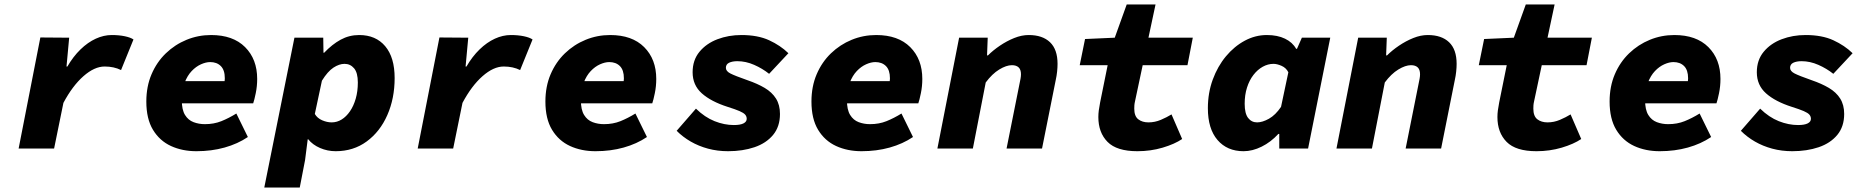

<svg xmlns="http://www.w3.org/2000/svg" viewBox="-20 -670 8440 866"><path d="M64 0 162 -501 292 -500 280 -370H284Q310 -415 343 -447Q376 -479 412 -495.5Q448 -512 484 -512Q517 -512 543 -506.5Q569 -501 582 -492L526 -354Q510 -362 491.5 -366Q473 -370 452 -370Q406 -370 356.5 -326.5Q307 -283 266 -206L224 0Z M866 12Q802 12 751 -11.5Q700 -35 670 -84.5Q640 -134 640 -212Q640 -280 663.5 -335Q687 -390 728 -429.5Q769 -469 821.5 -490.5Q874 -512 932 -512Q1031 -512 1085.5 -457.5Q1140 -403 1140 -314Q1140 -281 1133.5 -249.5Q1127 -218 1122 -204H759L776 -304H1030L988 -281Q990 -289 992 -298.5Q994 -308 994 -317Q994 -354 976 -372Q958 -390 928 -390Q909 -390 886.5 -380Q864 -370 844.5 -349.5Q825 -329 812.5 -296.5Q800 -264 800 -218Q800 -175 814.5 -151.5Q829 -128 853 -119Q877 -110 904 -110Q945 -110 978.5 -123.5Q1012 -137 1046 -158L1098 -52Q1052 -21 993 -4.5Q934 12 866 12Z M1172 176 1308 -500H1438L1439 -432H1442Q1478 -470 1516.5 -491Q1555 -512 1600 -512Q1675 -512 1717.5 -461.5Q1760 -411 1760 -318Q1760 -226 1727 -151Q1694 -76 1634 -32Q1574 12 1494 12Q1457 12 1423.5 -2.5Q1390 -17 1370 -42H1368L1356 52L1332 176ZM1476 -118Q1500 -118 1521 -131Q1542 -144 1558.5 -168Q1575 -192 1584.5 -225Q1594 -258 1594 -298Q1594 -342 1577 -362Q1560 -382 1534 -382Q1510 -382 1484 -365Q1458 -348 1432 -306L1400 -156Q1411 -137 1433 -127.5Q1455 -118 1476 -118Z M1864 0 1962 -501 2092 -500 2080 -370H2084Q2110 -415 2143 -447Q2176 -479 2212 -495.5Q2248 -512 2284 -512Q2317 -512 2343 -506.5Q2369 -501 2382 -492L2326 -354Q2310 -362 2291.5 -366Q2273 -370 2252 -370Q2206 -370 2156.5 -326.5Q2107 -283 2066 -206L2024 0Z M2666 12Q2602 12 2551 -11.5Q2500 -35 2470 -84.5Q2440 -134 2440 -212Q2440 -280 2463.5 -335Q2487 -390 2528 -429.5Q2569 -469 2621.5 -490.5Q2674 -512 2732 -512Q2831 -512 2885.5 -457.5Q2940 -403 2940 -314Q2940 -281 2933.5 -249.5Q2927 -218 2922 -204H2559L2576 -304H2830L2788 -281Q2790 -289 2792 -298.5Q2794 -308 2794 -317Q2794 -354 2776 -372Q2758 -390 2728 -390Q2709 -390 2686.5 -380Q2664 -370 2644.5 -349.5Q2625 -329 2612.5 -296.5Q2600 -264 2600 -218Q2600 -175 2614.5 -151.5Q2629 -128 2653 -119Q2677 -110 2704 -110Q2745 -110 2778.5 -123.5Q2812 -137 2846 -158L2898 -52Q2852 -21 2793 -4.5Q2734 12 2666 12Z M3264 12Q3216 12 3173.5 0.5Q3131 -11 3095.5 -31.5Q3060 -52 3032 -80L3119 -180Q3159 -141 3203 -123.5Q3247 -106 3290 -106Q3319 -106 3333.5 -113.5Q3348 -121 3348 -134Q3348 -145 3341 -153Q3334 -161 3315.5 -169Q3297 -177 3262 -188Q3187 -212 3145.5 -249Q3104 -286 3104 -344Q3104 -399 3135 -436.5Q3166 -474 3216 -493Q3266 -512 3324 -512Q3398 -512 3449 -488.5Q3500 -465 3536 -430L3449 -337Q3419 -361 3381.5 -377.5Q3344 -394 3306 -394Q3283 -394 3268.5 -387Q3254 -380 3254 -364Q3254 -349 3274.5 -338.5Q3295 -328 3352 -308Q3396 -293 3429 -273.5Q3462 -254 3480 -225.5Q3498 -197 3498 -156Q3498 -99 3467 -61.5Q3436 -24 3383 -6Q3330 12 3264 12Z M3866 12Q3802 12 3751 -11.5Q3700 -35 3670 -84.5Q3640 -134 3640 -212Q3640 -280 3663.5 -335Q3687 -390 3728 -429.5Q3769 -469 3821.5 -490.5Q3874 -512 3932 -512Q4031 -512 4085.5 -457.5Q4140 -403 4140 -314Q4140 -281 4133.5 -249.5Q4127 -218 4122 -204H3759L3776 -304H4030L3988 -281Q3990 -289 3992 -298.5Q3994 -308 3994 -317Q3994 -354 3976 -372Q3958 -390 3928 -390Q3909 -390 3886.5 -380Q3864 -370 3844.5 -349.5Q3825 -329 3812.5 -296.5Q3800 -264 3800 -218Q3800 -175 3814.5 -151.5Q3829 -128 3853 -119Q3877 -110 3904 -110Q3945 -110 3978.5 -123.5Q4012 -137 4046 -158L4098 -52Q4052 -21 3993 -4.5Q3934 12 3866 12Z M4208 0 4306 -500H4435L4432 -420H4436Q4459 -443 4490 -464Q4521 -485 4554.5 -498.5Q4588 -512 4620 -512Q4682 -512 4716 -479.5Q4750 -447 4750 -382Q4750 -366 4748 -347Q4746 -328 4742 -310L4680 0H4520L4578 -290Q4581 -304 4583 -315Q4585 -326 4585 -335Q4585 -356 4574.5 -366Q4564 -376 4544 -376Q4519 -376 4487 -356.5Q4455 -337 4426 -298L4368 0Z M5110 12Q5017 12 4975.5 -30Q4934 -72 4934 -142Q4934 -157 4936 -172Q4938 -187 4942 -208L4976 -376H4850L4874 -494L5008 -500L5062 -650H5192L5160 -500H5360L5336 -376H5134L5100 -216Q5097 -203 5096.5 -195.5Q5096 -188 5096 -180Q5096 -146 5114 -132Q5132 -118 5160 -118Q5189 -118 5216 -129.5Q5243 -141 5264 -154L5312 -43Q5278 -20 5224 -4Q5170 12 5110 12Z M5589 12Q5515 12 5471.5 -38.5Q5428 -89 5428 -182Q5428 -251 5450 -311Q5472 -371 5509.5 -416Q5547 -461 5594.5 -486.5Q5642 -512 5694 -512Q5742 -512 5776 -495.5Q5810 -479 5826 -450H5830L5852 -500H5980L5880 0H5750V-66H5746Q5712 -29 5670.5 -8.5Q5629 12 5589 12ZM5650 -118Q5674 -118 5703.5 -134.5Q5733 -151 5758 -188L5791 -344Q5781 -364 5760.5 -373Q5740 -382 5724 -382Q5699 -382 5675.5 -369Q5652 -356 5633.5 -332Q5615 -308 5604.5 -275Q5594 -242 5594 -202Q5594 -158 5609.5 -138Q5625 -118 5650 -118Z M6008 0 6106 -500H6235L6232 -420H6236Q6259 -443 6290 -464Q6321 -485 6354.5 -498.5Q6388 -512 6420 -512Q6482 -512 6516 -479.5Q6550 -447 6550 -382Q6550 -366 6548 -347Q6546 -328 6542 -310L6480 0H6320L6378 -290Q6381 -304 6383 -315Q6385 -326 6385 -335Q6385 -356 6374.5 -366Q6364 -376 6344 -376Q6319 -376 6287 -356.5Q6255 -337 6226 -298L6168 0Z M6910 12Q6817 12 6775.5 -30Q6734 -72 6734 -142Q6734 -157 6736 -172Q6738 -187 6742 -208L6776 -376H6650L6674 -494L6808 -500L6862 -650H6992L6960 -500H7160L7136 -376H6934L6900 -216Q6897 -203 6896.5 -195.5Q6896 -188 6896 -180Q6896 -146 6914 -132Q6932 -118 6960 -118Q6989 -118 7016 -129.5Q7043 -141 7064 -154L7112 -43Q7078 -20 7024 -4Q6970 12 6910 12Z M7466 12Q7402 12 7351 -11.5Q7300 -35 7270 -84.5Q7240 -134 7240 -212Q7240 -280 7263.5 -335Q7287 -390 7328 -429.5Q7369 -469 7421.5 -490.5Q7474 -512 7532 -512Q7631 -512 7685.5 -457.5Q7740 -403 7740 -314Q7740 -281 7733.5 -249.5Q7727 -218 7722 -204H7359L7376 -304H7630L7588 -281Q7590 -289 7592 -298.5Q7594 -308 7594 -317Q7594 -354 7576 -372Q7558 -390 7528 -390Q7509 -390 7486.5 -380Q7464 -370 7444.5 -349.5Q7425 -329 7412.5 -296.5Q7400 -264 7400 -218Q7400 -175 7414.5 -151.5Q7429 -128 7453 -119Q7477 -110 7504 -110Q7545 -110 7578.5 -123.5Q7612 -137 7646 -158L7698 -52Q7652 -21 7593 -4.5Q7534 12 7466 12Z M8064 12Q8016 12 7973.5 0.5Q7931 -11 7895.5 -31.5Q7860 -52 7832 -80L7919 -180Q7959 -141 8003 -123.5Q8047 -106 8090 -106Q8119 -106 8133.5 -113.5Q8148 -121 8148 -134Q8148 -145 8141 -153Q8134 -161 8115.5 -169Q8097 -177 8062 -188Q7987 -212 7945.5 -249Q7904 -286 7904 -344Q7904 -399 7935 -436.5Q7966 -474 8016 -493Q8066 -512 8124 -512Q8198 -512 8249 -488.5Q8300 -465 8336 -430L8249 -337Q8219 -361 8181.5 -377.5Q8144 -394 8106 -394Q8083 -394 8068.5 -387Q8054 -380 8054 -364Q8054 -349 8074.5 -338.5Q8095 -328 8152 -308Q8196 -293 8229 -273.5Q8262 -254 8280 -225.5Q8298 -197 8298 -156Q8298 -99 8267 -61.5Q8236 -24 8183 -6Q8130 12 8064 12Z"/></svg>

Font: Source Code Pro ExtraLight Black
Style: Italic
Weight: 900
Italic angle: -11°
Monospace: yes
Version: Version 1.016;hotconv 1.0.116;makeotfexe 2.5.65601